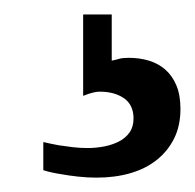

<svg xmlns="http://www.w3.org/2000/svg" viewBox="-20 -21 270 266"><path d="M230 129.9Q230 153.3 221.2 170.9Q212.4 188.5 197 200.7Q181.6 212.9 160.4 219Q139.2 225.1 113.8 225.1Q100.6 225.1 87.6 223.6Q74.7 222.2 64 220.2Q51.3 218.3 40 214.8V175.8Q50.3 178.2 61 180.2Q70.3 181.6 80.8 182.9Q91.3 184.1 101.1 184.1Q112.8 184.1 124.3 181.9Q135.7 179.7 144.8 175Q153.8 170.4 159.4 162.6Q165 154.8 165 143.1Q165 124.5 151.9 115.2Q138.7 106 118.2 106Q114.3 106 110.4 106.9Q106.4 107.9 103 108.9L95.2 111.8V-1H134.8V63Q140.1 62 145 60.5Q149.9 59.1 158.2 59.1Q173.3 59.1 186.3 63Q199.2 66.9 209 75.4Q218.8 84 224.4 97.4Q230 110.8 230 129.9Z"/></svg>

Font: BabelStone Ogham Bound
Style: Regular
Weight: 400
Designer: Andrew West
Foundry: BabelStone
Version: Version 2.02 March 14, 2022